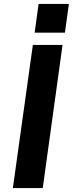

<svg xmlns="http://www.w3.org/2000/svg" viewBox="-20 -950 368 970"><path d="M328 -930H175L155 -785H308ZM146 -723 45 0H196L296 -723Z"/></svg>

Font: United Sans
Style: Bold Italic
Weight: 700
Italic angle: -8°
Designer: Pablo Impallari, Rodrigo Fuenzalida (Modified by Dan O. Williams)
Version: Version 1.000;PS 001.000;hotconv 1.0.88;makeotf.lib2.5.64775